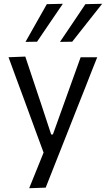

<svg xmlns="http://www.w3.org/2000/svg" viewBox="-20 -798 559 1013"><path d="M134 195Q153 148.5 172 101Q191 53.5 210 7Q192 -41.5 173.8 -91Q155.5 -140.5 138.5 -187.5L105.5 -277.5Q85.5 -331 65 -387Q44.5 -443 25 -496L113.5 -499.5Q135 -435 155.5 -373.5Q176 -312 197.5 -248L250 -88.5H259L316.5 -248.5Q339 -311 361 -372.5Q383 -434 405.5 -496H493Q477 -456 462.2 -418.8Q447.5 -381.5 430 -336.5Q412 -291.5 387.5 -229.5L332.5 -90Q294.5 5.5 268.5 71.8Q242.5 138 221 192ZM296.5 -577Q330 -627 364 -677Q397.5 -727 430.5 -776L519 -778Q479 -727 439.5 -677.5Q400 -627.5 361 -578ZM114.5 -577Q143 -627.5 171 -677Q199 -726 227 -776L311.5 -778Q277 -727 243 -677.5Q209 -627.5 175.5 -578Z"/></svg>

Font: Heraclito
Style: Regular
Weight: 400
Designer: Kostas Bartsokas (font) & Cristiano Sobral (main changes)
Foundry: Kostas Bartsokas (font) & Cristiano Sobral (main changes)
Version: Version 1.00;July 8, 2020;FontCreator 13.0.0.2655 64-bit